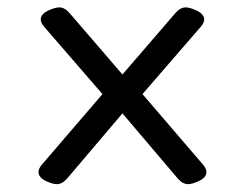

<svg xmlns="http://www.w3.org/2000/svg" viewBox="-20 -478 640 506"><path d="M523.9 -24.4Q523.9 -9.8 502.4 0Q486.3 7.3 475.6 7.3Q461.4 7.3 448.7 -7.3L302.7 -179.2L156.7 -7.3Q144 7.3 129.9 7.3Q119.1 7.3 103 0Q81.5 -9.8 81.5 -24.4Q81.5 -33.7 89.8 -43.5L250 -230L96.2 -407.7Q87.4 -418 87.4 -426.8Q87.4 -441.4 109.4 -451.2Q125.5 -458.5 136.2 -458.5Q150.4 -458.5 163.1 -443.8L302.7 -281.7L442.4 -443.8Q455.1 -458.5 469.2 -458.5Q480 -458.5 496.1 -451.2Q518.1 -441.4 518.1 -426.8Q518.1 -418 509.3 -407.7L355.5 -230L515.6 -43.5Q523.9 -33.7 523.9 -24.4Z"/></svg>

Font: Courier Prime Sans
Style: Regular
Weight: 400
Designer: Alan Dague-Greene
Foundry: Quote-Unquote Apps
Version: Version 3.020